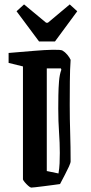

<svg xmlns="http://www.w3.org/2000/svg" viewBox="-20 -840 411 870"><path d="M263 -611Q275 -604 285 -592Q295 -580 300 -569Q297 -527 296.5 -470Q296 -413 296 -366Q296 -301 298 -237.5Q300 -174 300 -109Q300 -102 292.5 -85.5Q285 -69 274 -48L252 -6Q240 -4 219 -1.5Q198 1 176.5 4Q155 7 139 8.5Q123 10 121 10Q116 9 107.5 1.5Q99 -6 92 -14.5Q85 -23 84 -27V-539L19 -555V-600Q80 -605 132.5 -609.5Q185 -614 220.5 -614.5Q256 -615 263 -611ZM192 -65 245 -54Q249 -77 250 -100Q251 -123 251 -147Q251 -192 247.5 -241Q244 -290 244 -348Q244 -375 244.5 -408Q245 -441 247.5 -472Q250 -503 258 -524L256 -530H192ZM157 -652 55 -789 89 -820 189 -737H197L296 -820L330 -789L229 -652Z"/></svg>

Font: Grenze Gotisch Medium
Style: Regular
Weight: 500
Designer: Renata Polastri
Foundry: Omnibus-Type
Version: Version 1.001